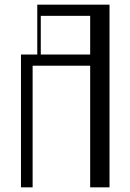

<svg xmlns="http://www.w3.org/2000/svg" viewBox="-20 -804 560 824"><path d="M70 -570H140V-784H450V0H367V-522H120V0H70ZM367 -570V-736H155V-570Z"/></svg>

Font: Facade Sud
Style: Regular
Weight: 100
Designer: Éléonore Fines
Foundry: Velvetyne Type Foundry
Version: Version 1.001;Glyphs 3.2 (3202)